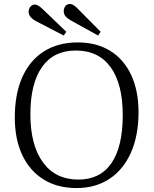

<svg xmlns="http://www.w3.org/2000/svg" viewBox="-20 -939 778 973"><path d="M368 14Q270 14 200 -30Q130 -74 92.5 -154Q55 -234 55 -344Q55 -463 93 -548Q131 -633 202.5 -678.5Q274 -724 374 -724Q470 -724 539 -681Q608 -638 645 -558.5Q682 -479 682 -370Q682 -252 643.5 -165.5Q605 -79 534.5 -32.5Q464 14 368 14ZM377 -29Q488 -29 545 -112.5Q602 -196 602 -356Q602 -513 541 -598Q480 -683 364 -683Q252 -683 193 -599.5Q134 -516 134 -360Q134 -204 197.5 -116.5Q261 -29 377 -29ZM477 -759 340 -835Q322 -845 312.5 -856Q303 -867 303 -883Q303 -897 311.5 -908Q320 -919 335 -919Q350 -919 372 -897L490 -778ZM303 -759 162 -832Q125 -852 125 -880Q125 -894 134 -905Q143 -916 157 -916Q172 -916 195 -894L316 -778Z"/></svg>

Font: Literata 36pt Light
Style: Regular
Weight: 300
Designer: Latin by Veronika Burian and Jose Scaglione. Greek by Irene Vlachou. Cyrillic by Vera Evstafieva.
Foundry: TypeTogether
Version: Version 3.002